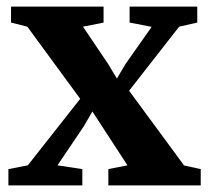

<svg xmlns="http://www.w3.org/2000/svg" viewBox="-20 -563 634 583"><path d="M64.5 -61 223.5 -263 63 -482 13.5 -494.5V-543H294.5V-494.5L232 -482L307.5 -370L335 -324.5L361 -368.5L440.5 -481.5L373.5 -494.5V-543H579V-494.5L524 -482L372 -287.5L539 -60.5L589.5 -49.5V0H309V-49.5L367 -61L291.5 -177L260.5 -224.5L234.5 -179.5L154.5 -61L230 -49.5V0H5.5V-49.5Z"/></svg>

Font: Merriweather 48pt
Style: Bold
Weight: 700
Version: Version 2.100